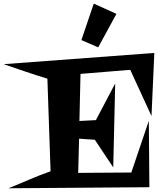

<svg xmlns="http://www.w3.org/2000/svg" viewBox="-110 -1015 911 1059"><path d="M741.2 -722.7 725.6 -375 608.4 -629.9 334 -607.4 328.1 -347.7 418.9 -352.5 525.4 -554.7 514.6 -91.8 413.1 -244.1 326.2 -250 321.3 -61.5 614.3 -63.5 710.9 -348.6 713.9 17.6 -63.5 23.4Q-4.9 0 52.7 -24.9Q110.4 -49.8 168.9 -70.3L151.4 -581.1Q89.8 -599.6 30.3 -620.1Q-29.3 -640.6 -89.8 -661.1L710.9 -720.7ZM532.2 -938.5 431.6 -753.9 338.9 -793.9 407.2 -995.1Z"/></svg>

Font: Fontdiner Swanky
Style: Regular
Weight: 400
Designer: Font Diner, Inc
Foundry: Font Diner, Inc
Version: Version 1.001